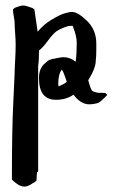

<svg xmlns="http://www.w3.org/2000/svg" viewBox="-20 -687 424 700"><path d="M242.2 -643.6Q263.7 -643.6 297.4 -610.8Q331.1 -578.1 331.1 -528.3V-504.9Q331.1 -479.5 329.1 -465.8Q329.1 -438.5 301.8 -394.5Q309.6 -363.3 316.4 -355.5Q319.3 -353.5 324.2 -352.1Q329.1 -350.6 333 -349.6Q336.9 -348.6 337.9 -348.6H350.6Q360.4 -348.6 364.3 -347.7L371.1 -340.8L364.3 -334Q362.3 -332 352.1 -322.3Q341.8 -312.5 334 -310.5Q318.4 -306.6 305.7 -306.6Q274.4 -306.6 248 -341.8Q221.7 -323.2 183.6 -323.2Q122.1 -323.2 122.1 -402.3Q122.1 -434.6 139.6 -452.1Q152.3 -464.8 159.7 -468.3Q167 -471.7 195.3 -476.6Q205.1 -478.5 211.9 -478.5Q235.4 -478.5 255.9 -461.9Q259.8 -491.2 259.8 -531.2Q259.8 -543.9 255.9 -559.6Q252 -575.2 248 -584L245.1 -592.8Q245.1 -592.8 237.3 -592.8Q230.5 -592.8 221.7 -589.8Q197.3 -581.1 185.1 -572.3Q172.9 -563.5 154.3 -538.1Q136.7 -513.7 122.1 -502.9Q122.1 -486.3 121.6 -474.6Q121.1 -462.9 120.6 -458.5Q120.1 -454.1 119.6 -450.7Q119.1 -447.3 119.1 -445.3V-61.5L115.2 -59.6Q115.2 -58.6 114.3 -50.8Q113.3 -43 113.3 -29.3L106.4 -22.5Q103.5 -21.5 98.6 -18.6Q93.8 -15.6 92.8 -14.6Q79.1 -6.8 70.3 -6.8H68.4Q48.8 -6.8 23.4 -32.2Q23.4 -213.9 28.3 -309.6Q33.2 -405.3 33.2 -416Q33.2 -431.6 35.2 -465.8Q37.1 -500 37.1 -522.5Q37.1 -540 35.2 -566.4Q33.2 -592.8 33.2 -605.5Q33.2 -611.3 30.3 -627Q27.3 -642.6 27.3 -652.3L33.2 -658.2Q36.1 -659.2 46.9 -663.1Q57.6 -667 64.5 -667Q72.3 -667 82.5 -663.1Q92.8 -659.2 97.7 -658.2L105.5 -652.3Q105.5 -652.3 111.3 -612.3Q117.2 -572.3 117.2 -571.3Q138.7 -597.7 168.9 -615.7Q199.2 -633.8 216.8 -638.7Q234.4 -643.6 242.2 -643.6ZM205.1 -432.6Q192.4 -416 192.4 -381.8Q193.4 -372.1 193.4 -372.1Q214.8 -380.9 223.6 -388.7Q209 -432.6 205.1 -432.6Z"/></svg>

Font: Shelly2023
Style: Regular
Weight: 400
Version: Version 0.2